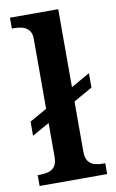

<svg xmlns="http://www.w3.org/2000/svg" viewBox="-87 -807 514 854"><g transform="rotate(-10 170.5 -380.0)"><path d="M21 0V-49H34Q51 -49 68.5 -53.5Q86 -58 97.5 -72.5Q109 -87 109 -116V-269L31 -225V-289L109 -333V-648Q109 -675 97 -688.5Q85 -702 68 -706.5Q51 -711 34 -711H21V-760H239V-408L324 -456V-391L239 -343V-116Q239 -87 250.5 -72.5Q262 -58 279 -53.5Q296 -49 314 -49H326V0Z"/></g></svg>

Font: Noto Serif Vithkuqi SemiBold
Style: Regular
Weight: 600
Version: Version 1.005